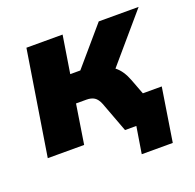

<svg xmlns="http://www.w3.org/2000/svg" viewBox="-115 -628 893 878"><g transform="rotate(-20 332.0 -189.0)"><path d="M20 0 101 -508H277L248 -326H297L453 -508H647L451 -279Q468 -266 480.5 -247Q493 -228 502 -204L530 -130H622L581 130H430L451 0H396L341 -147Q331 -172 316 -181.5Q301 -191 278 -191H227L197 0Z"/></g></svg>

Font: Mulish Black
Style: Italic
Weight: 900
Italic angle: -9°
Designer: Vernon Adams
Foundry: Vernon Adams
Version: Version 3.603; ttfautohint (v1.8.3)